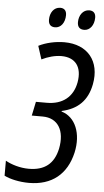

<svg xmlns="http://www.w3.org/2000/svg" viewBox="-65 -936 535 984"><g transform="rotate(5 202.0 -444.0)"><path d="M336 -796C365 -796 387 -824 387 -863C387 -886 375 -898 354 -898C321 -898 301 -867 301 -833C301 -808 313 -796 336 -796ZM186 -796C216 -796 237 -824 237 -863C237 -886 225 -898 205 -898C171 -898 152 -867 152 -833C152 -808 164 -796 186 -796ZM122 10C240 10 316 -52 342 -165C364 -264 330 -348 257 -369L258 -372C340 -390 389 -438 405 -522C428 -642 361 -724 241 -724C196 -724 146 -713 109 -694L131 -626C163 -642 200 -652 232 -652C305 -652 340 -604 326 -525C312 -449 259 -407 178 -407H122L107 -335H163C242 -335 280 -272 261 -178C244 -99 196 -62 115 -62C70 -62 25 -76 -5 -93V-16C24 -1 73 10 122 10Z"/></g></svg>

Font: Noto Sans ExtraCondensed
Style: Italic
Weight: 400
Width: 2
Italic angle: -12°
Designer: Monotype Design Team
Foundry: Monotype Imaging Inc.
Version: Version 2.013